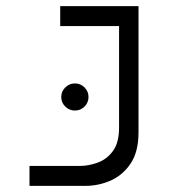

<svg xmlns="http://www.w3.org/2000/svg" viewBox="-20 -606 626 626"><path d="M76.2 0V-64.9H239.3Q268.6 -64.9 298.3 -75.7Q328.1 -86.4 348.1 -113.5Q368.2 -140.6 368.2 -190.4V-521H176.3V-585.9H431.6V-174.3Q431.6 -111.3 406 -73Q380.4 -34.7 340.8 -17.3Q301.3 0 258.8 0ZM224.1 -245.6Q206.1 -245.6 192.9 -258.5Q179.7 -271.5 179.7 -289.6Q179.7 -308.1 192.9 -321Q206.1 -334 224.1 -334Q242.7 -334 255.6 -321Q268.6 -308.1 268.6 -289.6Q268.6 -271.5 255.6 -258.5Q242.7 -245.6 224.1 -245.6Z"/></svg>

Font: Cascadia Code NF Light
Style: Regular
Weight: 300
Monospace: yes
Designer: Aaron Bell
Foundry: Saja Typeworks
Version: Version 2404.023; ttfautohint (v1.8.4)